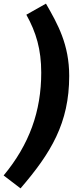

<svg xmlns="http://www.w3.org/2000/svg" viewBox="-62 -877 401 1057"><path d="M191 -857 83 -796C137 -699 165 -605 165 -477C165 -265 100 -82 -42 89L51 160C218 -34 319 -199 319 -459C319 -632 256 -744 191 -857Z"/></svg>

Font: Fira Sans
Style: Bold Italic
Weight: 700
Italic angle: -8°
Designer: bBox Type GmbH & Carrois Corporate GbR & Edenspiekermann AG
Foundry: bBox Type GmbH & Carrois Corporate GbR & Edenspiekermann AG
Version: Version 4.301;PS 004.301;hotconv 1.0.88;makeotf.lib2.5.64775